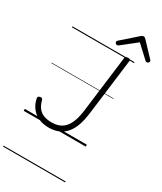

<svg xmlns="http://www.w3.org/2000/svg" viewBox="-352 -1248 1473 1742"><g transform="rotate(30 384.5 -377.0)"><path d="M271 19Q213 19 166.5 -1Q120 -21 89 -60Q58 -99 46 -155Q43 -168 48 -174Q53 -180 65 -183Q77 -186 84 -183Q91 -180 95 -167Q107 -123 128.5 -93.5Q150 -64 185.5 -49.5Q221 -35 272 -35Q306 -35 334 -43Q362 -51 385 -68.5Q408 -86 425.5 -113.5Q443 -141 455 -179Q467 -217 474 -266L550 -871Q552 -881 559 -885.5Q566 -890 580 -890Q595 -890 601 -885.5Q607 -881 605 -871L529 -268Q521 -209 506 -162.5Q491 -116 468.5 -81.5Q446 -47 416.5 -25Q387 -3 350.5 8Q314 19 271 19ZM434 -939Q426 -939 419 -946.5Q412 -954 412 -962Q412 -966 413.5 -969.5Q415 -973 419 -976L578 -1116Q585 -1123 591 -1126Q597 -1129 606 -1129Q614 -1129 619.5 -1125.5Q625 -1122 630 -1116L763 -975Q767 -971 768 -967.5Q769 -964 769 -961Q769 -952 761.5 -945.5Q754 -939 746 -939Q741 -939 736.5 -941.5Q732 -944 728 -948L602 -1065L453 -947Q448 -943 443.5 -941Q439 -939 434 -939ZM0 365H650V375H0ZM0 -20H650V0H0ZM0 -505H650V-500H0ZM0 -885H650V-875H0Z"/></g></svg>

Font: Playwrite GB J Guides
Style: Italic
Weight: 400
Italic angle: -7.01216°
Designer: Veronika Burian, José Scaglione
Foundry: TypeTogether
Version: Version 1.003